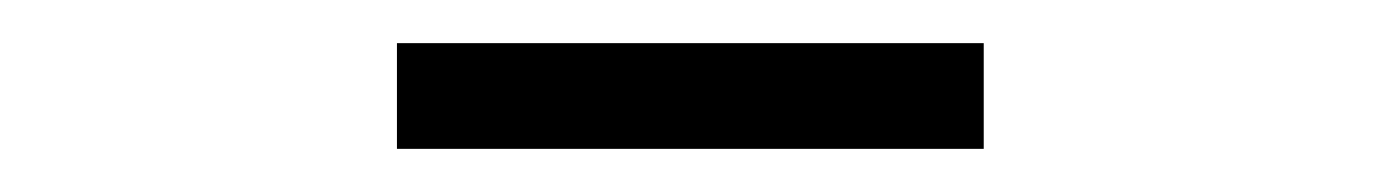

<svg xmlns="http://www.w3.org/2000/svg" viewBox="-20 -718 640 89"><path d="M164 -698H436V-649H164Z"/></svg>

Font: IBM Plex Mono Light
Style: Regular
Weight: 300
Monospace: yes
Designer: Mike Abbink, Paul van der Laan, Pieter van Rosmalen
Foundry: Bold Monday
Version: Version 2.3